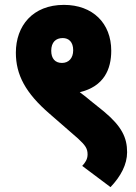

<svg xmlns="http://www.w3.org/2000/svg" viewBox="-20 -652 559 787"><path d="M45 -436C45 -346 84 -271 184 -185L300 -84C329 -57 339 -44 339 -19C339 2 328 16 317 28L433 115C475 71 501 22 501 -28C501 -88 479 -134 406 -195L350 -240C339 -250 323 -262 307 -274C407 -298 436 -369 436 -444C436 -557 360 -632 242 -632C114 -632 45 -546 45 -436ZM190 -444C190 -479 209 -496 237 -496C262 -496 280 -480 280 -446C280 -413 261 -394 234 -394C206 -394 190 -412 190 -444Z"/></svg>

Font: Noto Sans Condensed Black
Style: Regular
Weight: 900
Width: 3
Designer: Monotype Design Team
Foundry: Monotype Imaging Inc.
Version: Version 2.013